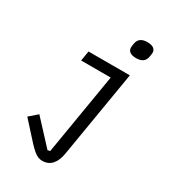

<svg xmlns="http://www.w3.org/2000/svg" viewBox="-227 -861 1054 1186"><g transform="rotate(30 300.0 -268.0)"><path d="M269.9 212C332.4 212 361.5 161.9 371.4 101.2L474.4 -516H179.7L168 -445H378.9L282.3 134.6L264.9 138.5L110.4 -28.4L53.3 21.3L115.8 90.6C199.9 185 225.9 212 269.9 212ZM394.2 -669C394.2 -646.7 409.8 -627.1 454.2 -627.1C495.7 -627.1 517.4 -645.6 522.4 -676.5C524.5 -689.6 526.6 -698.5 526.6 -706.7C526.6 -728.7 511 -748.2 466.6 -748.2C424.7 -748.2 403.4 -729.8 398.1 -698.9C396 -685.7 394.2 -676.8 394.2 -669Z"/></g></svg>

Font: Margiela Mono Italic Text It
Style: Regular
Weight: 400
Designer: Mike Abbink, Paul van der Laan, Pieter van Rosmalen
Foundry: Bold Monday
Version: Version 2.003 2021